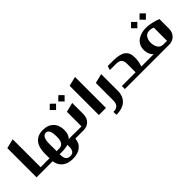

<svg xmlns="http://www.w3.org/2000/svg" viewBox="117 -1522 2621 2621"><g transform="rotate(-45 1427.0 -212.0)"><path d="M205.1 -58.1H272.9Q277.3 -58.1 280.3 -55.2Q283.2 -52.2 283.2 -47.9V-9.8Q283.2 0 272.9 0H67.9V-564L205.1 -598.1Z M749 -59.1H856Q865.7 -59.1 865.7 -48.8V-9.8Q865.7 0 856 0H816.9Q811.5 81.1 754.4 127.4Q697.3 173.8 600.1 173.8Q504.4 173.8 447.5 128.2Q390.6 82.5 378.9 0H273.9Q264.2 0 264.2 -9.8V-48.8Q264.2 -59.1 273.9 -59.1H377V-147Q377 -271.5 430.9 -334.2Q484.9 -397 585 -397Q682.6 -397 738.3 -340.8Q793.9 -284.7 793.9 -188Q793.9 -104 749 -59.1ZM514.2 -204.1V-59.1H564Q587.9 -59.1 605.5 -68.4Q623 -77.6 632.6 -91.1Q642.1 -104.5 647.9 -124.8Q653.8 -145 655.3 -162.6Q656.7 -180.2 656.7 -202.1Q656.7 -341.8 587.9 -341.8Q552.2 -341.8 533.2 -305.7Q514.2 -269.5 514.2 -204.1ZM556.2 0H514.2V13.2Q514.2 122.1 598.1 122.1Q644 122.1 661.9 94.5Q679.7 66.9 679.7 18.1V-17.1Q630.4 0 556.2 0Z M906.2 -583 967.3 -522.9 906.2 -460.9 845.2 -522.9ZM1071.3 -583 1132.3 -522.9 1071.3 -460.9 1010.3 -522.9ZM1130.4 -374V-158.2Q1130.4 -86.9 1087.4 -43.5Q1044.4 0 973.6 0H857.4Q847.7 0 847.7 -9.8V-47.9Q847.7 -58.1 857.4 -58.1H993.7V-339.8Z M1271 -564 1408.2 -598.1V0H1271Z M1551.3 -338.9 1688 -373V-44.9Q1688 0.5 1673.3 38.6Q1658.7 76.7 1629.6 106Q1600.6 135.3 1553 151.6Q1505.4 168 1443.8 168L1440.9 110.8Q1474.1 110.8 1496.8 101.8Q1519.5 92.8 1530.8 75.9Q1542 59.1 1546.6 40.5Q1551.3 22 1551.3 -2.9Z M2148.9 -58.1H2215.8Q2220.2 -58.1 2223.1 -55.2Q2226.1 -52.2 2226.1 -47.9V-9.8Q2226.1 0 2215.8 0H1772.9V-58.1H2038.1V-223.1Q2038.1 -277.3 2013.2 -302.7Q1988.3 -328.1 1927.7 -328.1H1811L1830.1 -387.2H1935.1Q2058.6 -387.2 2116.7 -345.9Q2174.8 -304.7 2174.8 -210.9V-199.2Q2174.8 -131.8 2148.9 -58.1Z M2480 -587.9 2541 -527.8 2480 -465.8 2418.9 -527.8ZM2645 -587.9 2706.1 -527.8 2645 -465.8 2584 -527.8ZM2781.7 -341.8V-158.2Q2781.7 -86.9 2738.8 -43.5Q2695.8 0 2625 0H2215.8Q2206.1 0 2206.1 -9.8V-47.9Q2206.1 -58.1 2215.8 -58.1H2386.7Q2332 -109.9 2332 -192.9Q2331.5 -242.2 2351.1 -280.5Q2370.6 -318.8 2404.1 -341.8Q2437.5 -364.7 2478.3 -376.5Q2519 -388.2 2564.9 -388.2Q2619.1 -388.2 2678 -373.8Q2736.8 -359.4 2781.7 -341.8ZM2575.7 -58.1H2645V-314Q2607.4 -329.1 2574.7 -329.1Q2546.4 -329.1 2525.1 -317.6Q2503.9 -306.2 2491.9 -286.9Q2480 -267.6 2474.4 -245.4Q2468.8 -223.1 2468.8 -198.2Q2468.8 -171.9 2474.6 -148.2Q2480.5 -124.5 2492.4 -103.8Q2504.4 -83 2525.9 -70.6Q2547.4 -58.1 2575.7 -58.1Z"/></g></svg>

Font: Wesal
Style: Regular
Weight: 700
Designer: Ahmed zaza
Foundry: Ahmed zaza
Version: Version 2.01